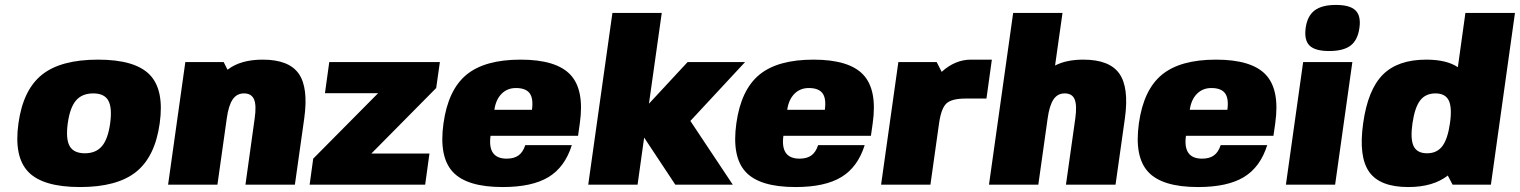

<svg xmlns="http://www.w3.org/2000/svg" viewBox="-20 -753 6198 783"><path d="M379.9 -509.8Q530.8 -509.8 590.6 -448.2Q650.4 -386.7 631.3 -250Q612.3 -113.8 534.9 -52Q457.5 9.8 306.6 9.8Q155.3 9.8 95.7 -51.8Q36.1 -113.3 55.2 -250Q74.2 -386.7 151.1 -448.2Q228 -509.8 379.9 -509.8ZM326.2 -127.9Q371.1 -127.9 395.8 -157Q420.4 -186 429.2 -250Q438 -314 421.6 -343Q405.3 -372.1 360.4 -372.1Q314.5 -372.1 289.8 -343Q265.1 -314 256.3 -250Q247.6 -186 264.2 -157Q280.8 -127.9 326.2 -127.9Z M907.7 -469.2H908.7Q961.4 -509.8 1051.3 -509.8Q1157.7 -509.8 1198 -452.9Q1238.3 -396 1220.7 -270L1182.6 0H981L1018.6 -270Q1026.4 -323.7 1015.9 -347.9Q1005.4 -372.1 975.1 -372.1Q945.8 -372.1 929 -347.7Q912.1 -323.2 904.8 -270L866.7 0H665.5L735.8 -500H892.1Z M1494.6 -127H1731.4L1713.9 0H1242.7L1257.3 -106L1522 -373H1305.2L1322.8 -500H1773.9L1758.8 -394Z M2337.4 -199.2H1980.5Q1967.8 -106 2046.4 -106Q2076.2 -106 2094.5 -119.1Q2112.8 -132.3 2122.1 -161.1H2312Q2283.7 -71.3 2216.8 -30.8Q2149.9 9.8 2029.8 9.8Q1883.8 9.8 1826.7 -51.8Q1769.5 -113.3 1788.6 -250Q1807.6 -386.7 1882.3 -448.2Q1957 -509.8 2103 -509.8Q2248.5 -509.8 2306.2 -448.2Q2363.8 -386.7 2344.7 -251ZM2084 -394Q2048.8 -394 2025.4 -370.4Q2002 -346.7 1996.1 -305.2H2149.4Q2155.8 -351.6 2139.9 -372.8Q2124 -394 2084 -394Z M2678.7 -700.2 2626.5 -330.1 2784.2 -500H3018.6L2795.4 -259.8L2968.3 0H2733.9L2606.9 -191.9L2580.1 0H2378.9L2477.5 -700.2Z M3531.7 -199.2H3174.8Q3162.1 -106 3240.7 -106Q3270.5 -106 3288.8 -119.1Q3307.1 -132.3 3316.4 -161.1H3506.3Q3478 -71.3 3411.1 -30.8Q3344.2 9.8 3224.1 9.8Q3078.1 9.8 3021 -51.8Q2963.9 -113.3 2982.9 -250Q3002 -386.7 3076.7 -448.2Q3151.4 -509.8 3297.4 -509.8Q3442.9 -509.8 3500.5 -448.2Q3558.1 -386.7 3539.1 -251ZM3278.3 -394Q3243.2 -394 3219.7 -370.4Q3196.3 -346.7 3190.4 -305.2H3343.8Q3350.1 -351.6 3334.2 -372.8Q3318.4 -394 3278.3 -394Z M3918 -351.1Q3861.8 -351.1 3840.1 -331.5Q3818.4 -312 3809.6 -250L3774.4 0H3573.2L3643.6 -500H3799.8L3820.3 -460Q3875 -509.8 3939.9 -509.8H4024.9L4002.9 -351.1Z M4013.2 0 4111.8 -700.2H4313L4282.7 -485.8Q4329.1 -509.8 4397.9 -509.8Q4504.4 -509.8 4544.7 -452.9Q4585 -396 4567.4 -270L4529.3 0H4327.1L4365.2 -270Q4372.6 -323.7 4362.5 -347.9Q4352.5 -372.1 4321.8 -372.1Q4293 -372.1 4276.4 -347.7Q4259.8 -323.2 4252.4 -270L4214.4 0Z M5173.3 -199.2H4816.4Q4803.7 -106 4882.3 -106Q4912.1 -106 4930.4 -119.1Q4948.7 -132.3 4958 -161.1H5147.9Q5119.6 -71.3 5052.7 -30.8Q4985.8 9.8 4865.7 9.8Q4719.7 9.8 4662.6 -51.8Q4605.5 -113.3 4624.5 -250Q4643.6 -386.7 4718.3 -448.2Q4793 -509.8 4939 -509.8Q5084.5 -509.8 5142.1 -448.2Q5199.7 -386.7 5180.7 -251ZM4919.9 -394Q4884.8 -394 4861.3 -370.4Q4837.9 -346.7 4832 -305.2H4985.4Q4991.7 -351.6 4975.8 -372.8Q4960 -394 4919.9 -394Z M5424.8 0H5224.1L5294.4 -500H5495.1ZM5428.2 -732.9Q5485.4 -732.9 5508.1 -710.4Q5530.8 -688 5523.9 -639.2Q5517.1 -589.4 5487.8 -567.1Q5458.5 -544.9 5400.4 -544.9Q5343.3 -544.9 5320.6 -567.1Q5297.9 -589.4 5304.7 -639.2Q5311.5 -688 5341.1 -710.4Q5370.6 -732.9 5428.2 -732.9Z M5723.1 9.8Q5607.4 9.8 5563.7 -52Q5520 -113.8 5539.1 -250Q5558.1 -386.7 5619.1 -448.2Q5680.2 -509.8 5796.4 -509.8Q5879.4 -509.8 5925.3 -479L5956.1 -700.2H6158.2L6060.1 0H5903.8L5884.3 -37.1Q5824.2 9.8 5723.1 9.8ZM5799.8 -127.9Q5839.8 -127.9 5861.8 -156.7Q5883.8 -185.5 5893.1 -250Q5902.3 -314.5 5888.2 -343.3Q5874 -372.1 5834 -372.1Q5793.5 -372.1 5771.5 -343.3Q5749.5 -314.5 5740.2 -250Q5731 -185.5 5745.1 -156.7Q5759.3 -127.9 5799.8 -127.9Z"/></svg>

Font: Fivo Sans Black
Style: Regular
Weight: 900
Designer: Alexander Slobzheninov
Foundry: Alexander Slobzheninov
Version: 1.0